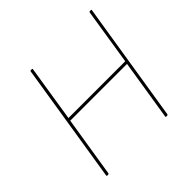

<svg xmlns="http://www.w3.org/2000/svg" viewBox="-165 -816 978 978"><g transform="rotate(-45 324.0 -327.5)"><path d="M78 0Q73 0 74 -5L177 -651Q178 -655 182 -655H189Q194 -655 193 -651L145 -347H554L602 -651Q603 -655 607 -655H614Q616 -655 617.5 -654.5Q619 -654 618 -651L515 -5Q514 0 510 0H503Q498 0 499 -5L551 -331H142L90 -5Q89 0 85 0Z"/></g></svg>

Font: Sofia Sans Hairline
Style: Italic
Weight: 1
Italic angle: -9°
Designer: Botio Nikoltchev, Ani Petrova
Foundry: lettersoup
Version: Version 4.102